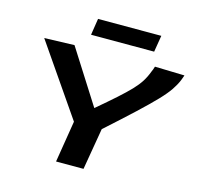

<svg xmlns="http://www.w3.org/2000/svg" viewBox="-124 -1024 1184 1155"><g transform="rotate(15 468.0 -447.0)"><path d="M324 0 366 -259 63 -699 250 -705 463 -370Q534 -430 581 -472Q628 -514 658 -545.5Q688 -577 706.5 -606Q725 -635 738 -670Q746 -687 751 -705L936 -700Q933 -691 930 -683Q927 -675 924 -667Q911 -636 889 -603.5Q867 -571 825 -527Q783 -483 714 -418.5Q645 -354 539 -259L495 0ZM330 -791 346 -894H740L723 -791Z"/></g></svg>

Font: Georama ExtraExtended SemiBold
Style: Italic
Weight: 600
Width: 8
Italic angle: -9°
Designer: Jean-Baptiste Levee
Foundry: Production Type
Version: Version 1.000